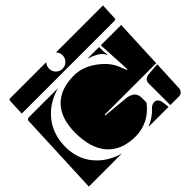

<svg xmlns="http://www.w3.org/2000/svg" viewBox="-141 -824 1008 1008"><g transform="rotate(-45 362.5 -320.0)"><path d="M0 -10 20 -475Q21 -490 35 -490H250Q161 -464 110.5 -399.5Q60 -335 60 -244Q60 -158 109.5 -96.5Q159 -35 245 -10ZM605 -10V-173Q605 -186 615 -195Q625 -204 639 -205L708 -210L700 -40Q699 -27 690.5 -18.5Q682 -10 670 -10ZM442 -10Q490 -28 527 -68Q540 -81 556 -81Q584 -81 588 -43L592 -10ZM149 -260Q149 -366 202.5 -422Q256 -478 357 -478Q421 -478 480 -435Q539 -392 559 -339L574 -302H579L569 -490H720L708 -218H325V-213L463 -200Q526 -194 526 -144V-108Q463 -24 361 -22Q258 -22 203.5 -83Q149 -144 149 -260ZM468 -490H556V-467Q556 -449 560 -433L556 -432Q554 -439 546 -448Q523 -474 468 -490ZM22 -530 26 -620Q26 -630 36 -630H304Q290 -615 290 -595Q290 -574 304.5 -559.5Q319 -545 340 -545Q361 -545 375.5 -559.5Q390 -574 390 -595Q390 -615 376 -630H725L721 -540Q721 -530 711 -530Z"/></g></svg>

Font: PrimecolorCV1
Style: Medium
Weight: 500
Designer: gluk
Foundry: gluk
Version: Version 0.672